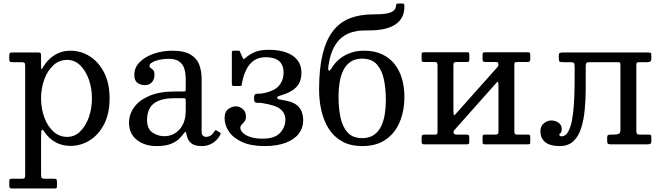

<svg xmlns="http://www.w3.org/2000/svg" viewBox="-20 -817 3743 1087"><path d="M212.5 -260Q212.5 -317 230.5 -366.8Q248.5 -416.5 281.8 -447.2Q315 -478 360.5 -478Q402.5 -478 434 -447.2Q465.5 -416.5 483 -366.8Q500.5 -317 500.5 -260Q500.5 -203 483 -153.2Q465.5 -103.5 434 -72.8Q402.5 -42 360.5 -42Q315 -42 281.8 -72.8Q248.5 -103.5 230.5 -153.2Q212.5 -203 212.5 -260ZM32.5 -485Q32.5 -474 35.2 -469.5Q38 -465 50 -465H100Q112.5 -465 117.5 -462Q122.5 -459 122.5 -446V172Q122.5 186 119.8 190.5Q117 195 103 195H46Q36.5 195 34.5 198.5Q32.5 202 32.5 212V232Q32.5 241.5 35.2 245.8Q38 250 48 250H287Q297.5 250 300 247.8Q302.5 245.5 302.5 234.5V214Q302.5 202 299.5 198.5Q296.5 195 285 195H236Q221 195 216.8 191.2Q212.5 187.5 212.5 172V-39Q212.5 -79 217 -82.2Q221.5 -85.5 232.5 -69Q257.5 -32 294.8 -11.5Q332 9 378.5 9Q438 9 488.5 -22.8Q539 -54.5 569.8 -114.8Q600.5 -175 600.5 -260Q600.5 -345 569.8 -405.5Q539 -466 488.5 -498Q438 -530 378.5 -530Q328 -530 287 -503.8Q246 -477.5 221.5 -433Q217 -425 214.8 -426.2Q212.5 -427.5 212.5 -446V-503Q212.5 -514.5 209 -517.2Q205.5 -520 194 -520H51Q41.5 -520 37 -517.5Q32.5 -515 32.5 -504Z M710.5 -123Q710.5 -60 754.8 -25Q799 10 865.5 10Q918.5 10 949.5 -3.2Q980.5 -16.5 996.5 -33.5Q1012.5 -50.5 1020.5 -61.5Q1027.5 -71 1030.2 -71Q1033 -71 1034.5 -62Q1036.5 -50 1042.8 -33Q1049 -16 1067.2 -3Q1085.5 10 1123 10H1123.5Q1144 10 1163.2 3Q1182.5 -4 1199.2 -18.5Q1216 -33 1227.5 -55Q1230 -60 1229.2 -62.2Q1228.5 -64.5 1224.5 -67L1206.5 -78Q1203 -81 1200.2 -80Q1197.5 -79 1195 -74.5Q1182 -54 1170 -48Q1158 -42 1147.5 -42Q1137 -42 1129.2 -49Q1121.5 -56 1121.5 -71V-372Q1121.5 -412.5 1108.8 -448.8Q1096 -485 1059.8 -507.5Q1023.5 -530 953.5 -530Q903 -530 854 -514Q805 -498 772.8 -467.2Q740.5 -436.5 740.5 -393Q740.5 -360 758.5 -347.5Q776.5 -335 799.5 -335Q825 -335 839.8 -351.2Q854.5 -367.5 854.5 -393Q854.5 -412.5 847.5 -420Q840.5 -427.5 833.5 -431.8Q826.5 -436 826.5 -445Q826.5 -455 842 -464Q857.5 -473 882 -478.5Q906.5 -484 933.5 -484Q973.5 -484 994.8 -468.8Q1016 -453.5 1023.8 -427Q1031.5 -400.5 1031.5 -367V-312Q1031.5 -303 1029.2 -301Q1027 -299 1018.5 -299H969.5Q883.5 -299 826 -274.5Q768.5 -250 739.5 -210Q710.5 -170 710.5 -123ZM812.5 -138Q812.5 -176.5 827.5 -204Q842.5 -231.5 877 -246.2Q911.5 -261 969.5 -261H1021.5Q1031.5 -261 1031.5 -251V-191Q1031.5 -123 996.5 -84.5Q961.5 -46 910.5 -46Q873 -46 842.8 -67Q812.5 -88 812.5 -138Z M1482.5 -493 1502.5 -535Q1449 -535 1419 -520.8Q1389 -506.5 1370 -489Q1362 -481.5 1359.2 -482.8Q1356.5 -484 1350.5 -497L1340 -521Q1338 -526 1337.2 -528Q1336.5 -530 1329.5 -530H1302.5Q1292.5 -530 1292.5 -520.5V-343Q1292.5 -335 1295.5 -332.5Q1298.5 -330 1307 -330H1337.5Q1347.5 -330 1347.8 -333.2Q1348 -336.5 1349.5 -344.5Q1358.5 -393 1376 -426Q1393.5 -459 1420 -476Q1446.5 -493 1482.5 -493ZM1251.5 -149Q1251.5 -108 1276.2 -71.8Q1301 -35.5 1351.2 -12.8Q1401.5 10 1477.5 10Q1548 10 1597 -8.5Q1646 -27 1671.2 -59.8Q1696.5 -92.5 1696.5 -135Q1696.5 -161 1688.2 -184.2Q1680 -207.5 1657 -224.5Q1634 -241.5 1589.5 -249Q1573 -252 1561.2 -254.2Q1549.5 -256.5 1549.5 -262.5Q1549.5 -271 1556.5 -272.5Q1563.5 -274 1592.5 -284.5Q1621 -295 1642.2 -310.2Q1663.5 -325.5 1675 -348.8Q1686.5 -372 1686.5 -406Q1686.5 -448.5 1663.5 -477.2Q1640.5 -506 1599.2 -520.5Q1558 -535 1502.5 -535L1482.5 -493Q1519.5 -493 1542.2 -482.5Q1565 -472 1575.2 -452.5Q1585.5 -433 1585.5 -406Q1585.5 -362.5 1558.5 -331Q1531.5 -299.5 1463.5 -288Q1452.5 -286 1442 -286.5Q1431.5 -287 1425 -283.5Q1418.5 -280 1418.5 -265V-256Q1418.5 -241.5 1425 -237.8Q1431.5 -234 1441.8 -234.8Q1452 -235.5 1463.5 -233.5Q1541.5 -221.5 1568.5 -198.5Q1595.5 -175.5 1595.5 -140Q1595.5 -96 1565 -64Q1534.5 -32 1467.5 -32Q1425.5 -32 1397.2 -41.5Q1369 -51 1354.8 -65.2Q1340.5 -79.5 1340.5 -93Q1340.5 -101.5 1345.2 -107.8Q1350 -114 1356.5 -120.2Q1363 -126.5 1367.8 -135Q1372.5 -143.5 1372.5 -157Q1372.5 -185 1354.2 -200Q1336 -215 1315.5 -215Q1294 -215 1272.8 -200Q1251.5 -185 1251.5 -149Z M1896.5 -270Q1896.5 -309 1902.2 -347.2Q1908 -385.5 1922.5 -416.5Q1937 -447.5 1963.2 -466.2Q1989.5 -485 2030.5 -485Q2085 -485 2114 -452Q2143 -419 2153.8 -365.5Q2164.5 -312 2164.5 -250Q2164.5 -211 2158.8 -172.8Q2153 -134.5 2138.5 -103.5Q2124 -72.5 2097.8 -53.8Q2071.5 -35 2030.5 -35Q1976 -35 1947 -68Q1918 -101 1907.2 -154.5Q1896.5 -208 1896.5 -270ZM2269.5 -782.5Q2269.5 -791.5 2267.2 -794.2Q2265 -797 2256.5 -797H2236Q2226 -797 2224.5 -794.5Q2223 -792 2222 -783.5Q2220.5 -766.5 2208.2 -756.5Q2196 -746.5 2176.8 -742.2Q2157.5 -738 2135 -736.8Q2112.5 -735.5 2090.5 -735.5Q2017 -735.5 1960.2 -713.2Q1903.5 -691 1865 -641.2Q1826.5 -591.5 1806.5 -510Q1786.5 -428.5 1786.5 -310Q1786.5 -246.5 1800 -188.8Q1813.5 -131 1842.5 -86.2Q1871.5 -41.5 1918 -15.8Q1964.5 10 2030.5 10Q2111 10 2164 -26.8Q2217 -63.5 2243.2 -126.8Q2269.5 -190 2269.5 -270Q2269.5 -322.5 2256.2 -369.5Q2243 -416.5 2215.2 -452.5Q2187.5 -488.5 2144.2 -509.2Q2101 -530 2040.5 -530Q2000 -530 1965.5 -518Q1931 -506 1904 -484.5Q1877 -463 1859.5 -434Q1846 -412.5 1841 -418Q1836 -423.5 1840 -447.5Q1849.5 -510 1870.2 -548.5Q1891 -587 1918.2 -607.2Q1945.5 -627.5 1975 -635.5Q2004.5 -643.5 2031.8 -644.2Q2059 -645 2079.5 -645Q2112 -645 2145.5 -651Q2179 -657 2207.5 -672Q2236 -687 2253 -714Q2270 -741 2269.5 -782.5Z M2892 -77.5V-452Q2892 -461.5 2895.8 -463.8Q2899.5 -466 2909 -466H2964Q2974 -466 2978 -468.8Q2982 -471.5 2982 -482V-505Q2982 -514.5 2979.5 -517.8Q2977 -521 2968 -521H2726Q2717.5 -521 2714.8 -518Q2712 -515 2712 -506V-483Q2712 -472 2715.8 -469Q2719.5 -466 2729.5 -466H2781Q2792.5 -466 2797.2 -464Q2802 -462 2802 -450.5Q2802 -448.5 2801 -445Q2800 -441.5 2797.5 -438.5L2559.5 -171.5Q2550.5 -161.5 2548.8 -169Q2547 -176.5 2547 -196V-446.5Q2547 -459.5 2551 -462.8Q2555 -466 2567 -466H2624.5Q2632.5 -466 2634.8 -469.2Q2637 -472.5 2637 -480.5V-505.5Q2637 -514 2635.5 -517.5Q2634 -521 2626 -521H2382.5Q2374.5 -521 2370.8 -519.8Q2367 -518.5 2367 -510V-481Q2367 -472.5 2369.5 -469.2Q2372 -466 2380 -466H2439Q2452 -466 2454.5 -461.2Q2457 -456.5 2457 -443.5V-69Q2457 -59.5 2453.5 -57.2Q2450 -55 2440 -55H2385Q2375.5 -55 2371.2 -52.2Q2367 -49.5 2367 -39V-16Q2367 -6.5 2369.5 -3.2Q2372 0 2381 0H2623Q2631.5 0 2634.2 -3Q2637 -6 2637 -15V-38Q2637 -49 2633.2 -52Q2629.5 -55 2619.5 -55H2568Q2558.5 -55 2553 -58Q2547.5 -61 2547.5 -68.5Q2547.5 -75 2550 -77.8Q2552.5 -80.5 2555.5 -84L2792 -350Q2798.5 -357 2800.2 -350.8Q2802 -344.5 2802 -329.5V-74.5Q2802 -61.5 2798 -58.2Q2794 -55 2782 -55H2724.5Q2716.5 -55 2714.2 -52Q2712 -49 2712 -40.5V-15.5Q2712 -7.5 2713.5 -3.8Q2715 0 2723 0H2966.5Q2975 0 2978.5 -1.5Q2982 -3 2982 -11V-40Q2982 -48.5 2979.8 -51.8Q2977.5 -55 2969 -55H2910Q2897 -55 2894.5 -59.8Q2892 -64.5 2892 -77.5Z M3039.5 -75Q3039.5 -34 3067 -12Q3094.5 10 3148.5 10Q3197 10 3226.2 -17.5Q3255.5 -45 3270.2 -91.8Q3285 -138.5 3290.5 -197Q3296 -255.5 3296 -318Q3296 -380.5 3296 -439Q3296 -455 3299.2 -460Q3302.5 -465 3318.5 -465H3477.5Q3489 -465 3490.8 -461.5Q3492.5 -458 3492.5 -448V-80Q3492.5 -63 3482 -59Q3471.5 -55 3458.5 -55H3440.5Q3426.5 -55 3422 -52Q3417.5 -49 3417.5 -41V-16Q3417.5 -6.5 3422.2 -3.2Q3427 0 3437.5 0H3647.5Q3658 0 3662.8 -3.5Q3667.5 -7 3667.5 -16V-39Q3667.5 -46 3665.5 -50.5Q3663.5 -55 3656.5 -55H3601.5Q3590.5 -55 3586.5 -59.8Q3582.5 -64.5 3582.5 -77V-447Q3582.5 -459.5 3586 -462.2Q3589.5 -465 3601.5 -465H3646.5Q3656 -465 3661.8 -469Q3667.5 -473 3667.5 -486V-503Q3667.5 -514.5 3664.2 -517.2Q3661 -520 3649.5 -520H3168.5Q3155 -520 3149.2 -517.2Q3143.5 -514.5 3143.5 -500V-490Q3143.5 -474 3147 -469.5Q3150.5 -465 3166 -465H3210Q3227 -465 3230.2 -458.8Q3233.5 -452.5 3233.5 -435.5Q3233.5 -386.5 3233 -332.5Q3232.5 -278.5 3229.2 -227.5Q3226 -176.5 3218 -135.2Q3210 -94 3195.8 -69.5Q3181.5 -45 3158.5 -45Q3155 -45 3150.8 -47.5Q3146.5 -50 3146.5 -55Q3146.5 -58.5 3150 -60.8Q3153.5 -63 3157 -68.2Q3160.5 -73.5 3160.5 -86Q3160.5 -109.5 3142.2 -122.2Q3124 -135 3101.5 -135Q3079 -135 3059.2 -119Q3039.5 -103 3039.5 -75Z"/></svg>

Font: Besley
Style: Regular
Weight: 400
Designer: Owen Earl
Foundry: indestructible type*
Version: Version 4.000